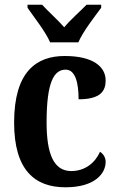

<svg xmlns="http://www.w3.org/2000/svg" viewBox="-20 -786 501 816"><path d="M193 -606H313C332 -651 382 -715 410 -753V-766H348C323 -740 278 -701 253 -670C226 -701 182 -740 159 -766H97V-753C123 -715 174 -651 193 -606ZM258 10C385 10 429 -50 429 -98C429 -117 419 -132 405 -141C385 -95 342 -59 283 -59C209 -59 178 -130 178 -266C178 -439 210 -490 259 -490C301 -490 314 -432 314 -364C408 -364 429 -400 429 -444C429 -503 375 -548 255 -548C134 -548 40 -481 40 -265C40 -63 128 10 258 10Z"/></svg>

Font: Noto Serif Bengali Condensed
Style: Bold
Weight: 700
Width: 3
Designer: Juan Bruce, Universal Thirst, Indian Type Foundry and the Monotype Design Team.
Foundry: Monotype Imaging Inc.
Version: Version 2.003